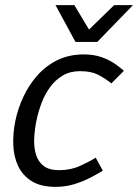

<svg xmlns="http://www.w3.org/2000/svg" viewBox="-20 -720 538 748"><path d="M196.7 8Q139.2 8 103.8 -14Q68.3 -36 50.8 -73Q33.3 -110 31.7 -156Q30 -202 40 -250Q50 -298 71.6 -344Q93.2 -390 126.2 -427Q159.3 -464 204.2 -486Q249.2 -508 306.7 -508L292.5 -442.8Q253.5 -442.8 225 -426.1Q196.5 -409.3 176 -381.7Q155.5 -354 142.3 -319.7Q129.2 -285.3 122 -250Q114.7 -214.7 113.2 -180.2Q111.7 -145.8 120.2 -117.8Q128.7 -89.7 150.2 -73.3Q171.8 -57 210.8 -57ZM195.7 8 209.8 -57Q255.3 -57 292.3 -73.9Q329.3 -90.8 352.8 -105.8L380.7 -55Q362.7 -44 334.3 -29Q306 -14 271 -3Q236 8 195.7 8ZM413.8 -395Q396.5 -410 366.8 -426.4Q337.2 -442.8 291.7 -442.8L305.8 -508Q346.2 -508 376.6 -497Q407 -486 428.3 -471.1Q449.7 -456.2 462.7 -444.2ZM277.3 -556.7 424.7 -700H498L359 -556.7ZM355.7 -556.7H274L196.3 -700H269.7Z"/></svg>

Font: Epunda Sans Light
Style: Italic
Weight: 300
Italic angle: -12.0243°
Designer: Simon Atzbach
Foundry: typofactur
Version: Version 2.204